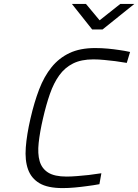

<svg xmlns="http://www.w3.org/2000/svg" viewBox="-20 -953 708 983"><path d="M489 -10Q457 -4 424 0Q396 4 363 7Q330 10 301 10Q224 10 182 -15Q140 -40 123.5 -86Q107 -132 112 -198Q117 -264 136 -346Q155 -429 180.5 -495.5Q206 -562 244 -609Q282 -656 336 -681.5Q390 -707 467 -707Q501 -707 532.5 -704Q564 -701 590 -697Q619 -693 646 -687L629 -631Q600 -636 570 -640Q544 -643 514.5 -646Q485 -649 458 -649Q396 -649 354 -628Q312 -607 283.5 -567.5Q255 -528 235.5 -472Q216 -416 200 -346Q184 -277 178 -221.5Q172 -166 183 -128Q194 -90 226.5 -69.5Q259 -49 321 -49Q344 -49 375 -51.5Q406 -54 434 -57Q467 -61 499 -66ZM505 -802H452L348 -933H420L490 -849L596 -933H668Z"/></svg>

Font: Panefresco 250wt
Style: Italic
Weight: 300
Version: Version 1.000